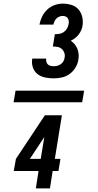

<svg xmlns="http://www.w3.org/2000/svg" viewBox="-20 -873 540 1061"><path d="M276 -440Q252 -440 228.5 -445Q205 -450 187.5 -463.5Q170 -477 162 -499.5Q154 -522 158 -547Q158 -547 158 -547.5Q158 -548 158 -549H235Q235 -549 235 -548.5Q235 -548 235 -548Q234 -539 236.5 -530.5Q239 -522 245 -516.5Q251 -511 259.5 -509Q268 -507 276 -507Q286 -507 296.5 -509.5Q307 -512 316 -518.5Q325 -525 330.5 -534.5Q336 -544 337 -555Q340 -568 335.5 -581Q331 -594 321.5 -602.5Q312 -611 298.5 -613.5Q285 -616 272 -616L283 -684Q295 -684 308 -686Q321 -688 332 -695.5Q343 -703 350 -715Q357 -727 359 -739Q361 -748 360 -756.5Q359 -765 355 -771.5Q351 -778 343.5 -781.5Q336 -785 327 -785Q318 -785 308.5 -781.5Q299 -778 292 -771Q285 -764 281 -755Q277 -746 275 -737H198Q202 -759 212.5 -781Q223 -803 241 -820Q259 -837 282 -845Q305 -853 327 -853Q352 -853 375.5 -845.5Q399 -838 414 -820.5Q429 -803 434.5 -779Q440 -755 436 -731Q434 -718 428.5 -705.5Q423 -693 414.5 -682Q406 -671 395 -662.5Q384 -654 371 -648Q383 -640 392.5 -628.5Q402 -617 407.5 -603.5Q413 -590 414.5 -574.5Q416 -559 413 -543Q410 -521 397 -499.5Q384 -478 364.5 -464Q345 -450 322 -445Q299 -440 276 -440ZM55 -308 66 -372H445L434 -308ZM178 168 193 72H56L68 5L228 -236H322L283 5H314L303 72H271L256 168ZM145 5H205L225 -116Z"/></svg>

Font: Iosevka SS04 Semibold Oblique
Style: Regular
Weight: 600
Italic angle: -9°
Monospace: yes
Designer: Belleve Invis
Foundry: Belleve Invis
Version: Version 19.0.0; ttfautohint (v1.8.4)